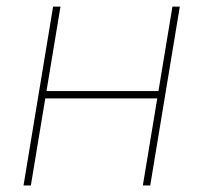

<svg xmlns="http://www.w3.org/2000/svg" viewBox="-20 -566 621 586"><path d="M474.6 -288.1 470.7 -265.6H110.4L114.3 -288.1ZM164.6 -545.9 74.2 0H51.8L142.1 -545.9ZM528.8 -545.9 438.5 0H416L506.3 -545.9Z"/></svg>

Font: Inter Thin
Style: Italic
Weight: 250
Italic angle: -9.3988°
Designer: Rasmus Andersson
Foundry: rsms
Version: Version 4.001;git-66647c0bb